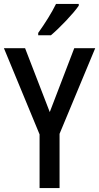

<svg xmlns="http://www.w3.org/2000/svg" viewBox="-20 -960 506 980"><path d="M382 -931V-940H266C244 -895 210 -841 175 -792V-780H240C285 -818 355 -891 382 -931ZM234 -388 108 -714H0L182 -274V0H284V-277L466 -714H359Z"/></svg>

Font: Noto Sans Thai Cond Med
Style: Regular
Weight: 500
Width: 3
Designer: Monotype Design Team
Foundry: Monotype Imaging Inc.
Version: Version 2.002